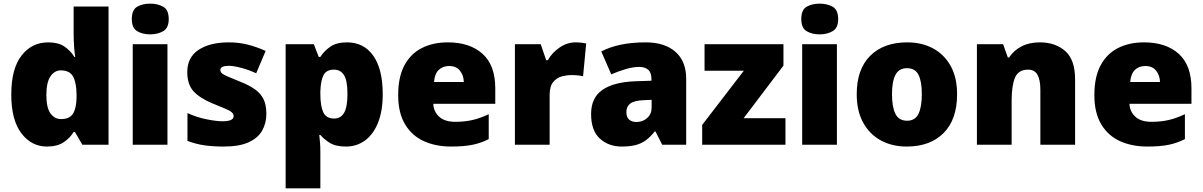

<svg xmlns="http://www.w3.org/2000/svg" viewBox="-20 -796 6615 1056"><path d="M238 10Q153 10 97.5 -63Q42 -136 42 -276Q42 -418 98.5 -490.5Q155 -563 245 -563Q301 -563 334.5 -540Q368 -517 390 -482H394Q390 -503 387.5 -540Q385 -577 385 -612V-760H577V0H433L392 -70H385Q365 -37 330 -13.5Q295 10 238 10ZM316 -141Q362 -141 381 -170Q400 -199 401 -259V-274Q401 -339 382.5 -374Q364 -409 314 -409Q280 -409 257.5 -376Q235 -343 235 -273Q235 -204 257.5 -172.5Q280 -141 316 -141Z M806 -776Q847 -776 877.5 -759Q908 -742 908 -691Q908 -642 877.5 -624.5Q847 -607 806 -607Q764 -607 734.5 -624.5Q705 -642 705 -691Q705 -742 734.5 -759Q764 -776 806 -776ZM901 -553V0H710V-553Z M1445 -170Q1445 -118 1421.5 -77Q1398 -36 1346.5 -13Q1295 10 1211 10Q1152 10 1105.5 3.5Q1059 -3 1011 -21V-174Q1064 -150 1118 -139.5Q1172 -129 1203 -129Q1265 -129 1265 -157Q1265 -169 1255 -178Q1245 -187 1219.5 -198Q1194 -209 1147 -228Q1078 -257 1044 -294.5Q1010 -332 1010 -400Q1010 -481 1072.5 -522Q1135 -563 1238 -563Q1293 -563 1341 -551Q1389 -539 1441 -516L1389 -393Q1348 -412 1306 -423Q1264 -434 1239 -434Q1192 -434 1192 -411Q1192 -401 1200.5 -393Q1209 -385 1233 -375Q1257 -365 1303 -346Q1351 -327 1382.5 -304.5Q1414 -282 1429.5 -250.5Q1445 -219 1445 -170Z M1889 -563Q1981 -563 2033 -489.5Q2085 -416 2085 -278Q2085 -184 2058.5 -119.5Q2032 -55 1986.5 -22.5Q1941 10 1883 10Q1825 10 1792.5 -11Q1760 -32 1742 -54H1736Q1738 -35 1740 -13Q1742 9 1742 38V240H1551V-553H1706L1733 -483H1742Q1762 -515 1796.5 -539Q1831 -563 1889 -563ZM1817 -413Q1775 -413 1759.5 -383Q1744 -353 1742 -294V-279Q1742 -213 1758 -178.5Q1774 -144 1818 -144Q1854 -144 1872.5 -175.5Q1891 -207 1891 -280Q1891 -353 1872 -383Q1853 -413 1817 -413Z M2443 -563Q2564 -563 2634 -500Q2704 -437 2704 -310V-225H2363Q2365 -182 2395.5 -154Q2426 -126 2484 -126Q2536 -126 2579 -136Q2622 -146 2668 -168V-31Q2628 -10 2580.5 0Q2533 10 2461 10Q2377 10 2311.5 -19.5Q2246 -49 2208 -112Q2170 -175 2170 -273Q2170 -373 2204.5 -437Q2239 -501 2300.5 -532Q2362 -563 2443 -563ZM2450 -433Q2416 -433 2393.5 -412Q2371 -391 2367 -345H2531Q2530 -382 2509.5 -407.5Q2489 -433 2450 -433Z M3146 -563Q3162 -563 3179 -561Q3196 -559 3204 -557L3187 -377Q3177 -379 3162.5 -381Q3148 -383 3122 -383Q3098 -383 3070.5 -376Q3043 -369 3023 -345.5Q3003 -322 3003 -272V0H2812V-553H2954L2984 -465H2993Q3016 -506 3057.5 -534.5Q3099 -563 3146 -563Z M3531 -563Q3636 -563 3695 -511Q3754 -459 3754 -363V0H3622L3585 -73H3581Q3558 -44 3533.5 -25.5Q3509 -7 3477 1.5Q3445 10 3399 10Q3327 10 3279 -34Q3231 -78 3231 -169Q3231 -258 3292.5 -301Q3354 -344 3471 -349L3563 -352V-360Q3563 -397 3545 -412.5Q3527 -428 3496 -428Q3463 -428 3423 -416.5Q3383 -405 3342 -387L3287 -513Q3335 -538 3395.5 -550.5Q3456 -563 3531 -563ZM3520 -245Q3468 -243 3446.5 -226.5Q3425 -210 3425 -180Q3425 -152 3440 -138.5Q3455 -125 3480 -125Q3515 -125 3539.5 -147Q3564 -169 3564 -204V-247Z M4300 0H3842V-109L4071 -407H3855V-553H4289V-435L4070 -146H4300Z M4488 -776Q4529 -776 4559.5 -759Q4590 -742 4590 -691Q4590 -642 4559.5 -624.5Q4529 -607 4488 -607Q4446 -607 4416.5 -624.5Q4387 -642 4387 -691Q4387 -742 4416.5 -759Q4446 -776 4488 -776ZM4583 -553V0H4392V-553Z M5244 -278Q5244 -139 5170 -64.5Q5096 10 4967 10Q4887 10 4825 -23.5Q4763 -57 4727.5 -121.5Q4692 -186 4692 -278Q4692 -415 4766 -489Q4840 -563 4970 -563Q5050 -563 5111.5 -530Q5173 -497 5208.5 -433.5Q5244 -370 5244 -278ZM4886 -278Q4886 -207 4905 -169.5Q4924 -132 4969 -132Q5013 -132 5031.5 -169.5Q5050 -207 5050 -278Q5050 -349 5031.5 -385Q5013 -421 4968 -421Q4925 -421 4905.5 -385Q4886 -349 4886 -278Z M5699 -563Q5785 -563 5839 -515Q5893 -467 5893 -360V0H5702V-302Q5702 -357 5686 -385Q5670 -413 5635 -413Q5581 -413 5562.5 -369Q5544 -325 5544 -242V0H5353V-553H5497L5523 -480H5530Q5556 -519 5598.5 -541Q5641 -563 5699 -563Z M6272 -563Q6393 -563 6463 -500Q6533 -437 6533 -310V-225H6192Q6194 -182 6224.5 -154Q6255 -126 6313 -126Q6365 -126 6408 -136Q6451 -146 6497 -168V-31Q6457 -10 6409.5 0Q6362 10 6290 10Q6206 10 6140.5 -19.5Q6075 -49 6037 -112Q5999 -175 5999 -273Q5999 -373 6033.5 -437Q6068 -501 6129.5 -532Q6191 -563 6272 -563ZM6279 -433Q6245 -433 6222.5 -412Q6200 -391 6196 -345H6360Q6359 -382 6338.5 -407.5Q6318 -433 6279 -433Z"/></svg>

Font: Noto Sans Black
Style: Regular
Weight: 900
Designer: Monotype Design Team
Foundry: Monotype Imaging Inc.
Version: Version 2.007